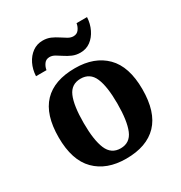

<svg xmlns="http://www.w3.org/2000/svg" viewBox="-180 -893 973 1031"><g transform="rotate(-30 306.5 -377.0)"><path d="M305 10Q185 10 116 -59.5Q47 -129 47 -270Q47 -411 113 -480Q179 -549 308 -549Q428 -549 497 -480Q566 -411 566 -270Q566 -129 499.5 -59.5Q433 10 305 10ZM307 -53Q365 -53 388 -108.5Q411 -164 411 -271Q411 -377 387.5 -431Q364 -485 306 -485Q248 -485 225 -431.5Q202 -378 202 -270Q202 -164 225.5 -108.5Q249 -53 307 -53ZM377 -606Q350 -606 328 -615.5Q306 -625 287.5 -637.5Q269 -650 252.5 -659.5Q236 -669 220 -669Q198 -669 186 -652.5Q174 -636 171 -616H106Q108 -657 124.5 -690.5Q141 -724 168.5 -744Q196 -764 232 -764Q259 -764 280.5 -754.5Q302 -745 320.5 -732.5Q339 -720 355.5 -710.5Q372 -701 388 -701Q410 -701 422 -717.5Q434 -734 437 -754H502Q500 -714 483.5 -680Q467 -646 440 -626Q413 -606 377 -606Z"/></g></svg>

Font: Noto Naskh Arabic
Style: Bold
Weight: 700
Designer: Monotype Design Team, David Williams, Mohamad Dakak and Nizar Qandah
Foundry: Monotype Imaging Inc.
Version: Version 2.016